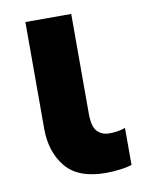

<svg xmlns="http://www.w3.org/2000/svg" viewBox="-69 -600 504 660"><g transform="rotate(-10 183.0 -269.5)"><path d="M248 10Q152 10 108.5 -42.5Q65 -95 65 -177V-549H225V-200Q225 -156 241 -139Q257 -122 282 -122Q298 -122 311 -124Q324 -126 339 -131V-2Q321 4 295.5 7Q270 10 248 10Z"/></g></svg>

Font: Noto Sans SemiCondensed ExtraBold
Style: Regular
Weight: 800
Width: 4
Designer: Monotype Design Team
Foundry: Monotype Imaging Inc.
Version: Version 2.013; ttfautohint (v1.8.4.7-5d5b)